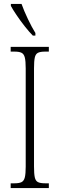

<svg xmlns="http://www.w3.org/2000/svg" viewBox="-20 -951 302 971"><path d="M34 0V-24H54Q77 -24 89 -30Q101 -36 105.5 -54Q110 -72 110 -108V-605Q110 -642 105.5 -660Q101 -678 89 -684Q77 -690 54 -690H34V-714H227V-690H208Q184 -690 172 -684Q160 -678 156 -660Q152 -642 152 -605V-109Q152 -72 156 -54Q160 -36 172 -30Q184 -24 208 -24H227V0ZM146 -771Q128 -789 105.5 -817.5Q83 -846 63.5 -875Q44 -904 35 -921V-931H89Q101 -897 121 -855Q141 -813 159 -784V-771Z"/></svg>

Font: Noto Serif Myanmar ExtraCondensed ExtraLight
Style: Regular
Weight: 200
Width: 2
Designer: Ben Mitchell and the Monotype Design Team
Foundry: Monotype Imaging Inc.
Version: Version 2.106; ttfautohint (v1.8.4.7-5d5b)